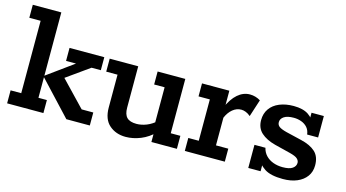

<svg xmlns="http://www.w3.org/2000/svg" viewBox="-70 -836 1982 1099"><g transform="rotate(15 921.0 -286.5)"><path d="M179 -77H229V0H14V-77H77V-506H10V-583H179V-208L336 -322H277V-399H483V-322H428L247 -193L280 -239L435 -77H504V0H365L179 -199Z M718 10Q660 10 621 -24Q582 -58 582 -128V-322H515V-399H684V-154Q684 -114 702 -96Q720 -78 759 -78Q788 -78 818.5 -90Q849 -102 880 -130L861 -97V-322H799V-399H963V-77H1020V0H869V-61L889 -64Q851 -26 806.5 -8Q762 10 718 10Z M1067 0V-77H1129V-322H1062V-399H1224V-284L1214 -294Q1239 -352 1272 -380.5Q1305 -409 1344 -409Q1378 -409 1407 -391L1374 -289Q1360 -301 1346 -306.5Q1332 -312 1319 -312Q1291 -312 1268 -293Q1245 -274 1231 -241V-77H1304V0Z M1650 10Q1578 10 1541.5 -13.5Q1505 -37 1492 -76L1516 -83V0H1443V-137H1508Q1514 -111 1531.5 -92.5Q1549 -74 1575 -64.5Q1601 -55 1631 -55Q1671 -55 1689.5 -68Q1708 -81 1708 -101Q1708 -114 1696.5 -125Q1685 -136 1649 -145L1557 -168Q1504 -182 1473.5 -209.5Q1443 -237 1443 -284Q1443 -323 1463 -351.5Q1483 -380 1519.5 -395Q1556 -410 1603 -410Q1659 -410 1691 -388.5Q1723 -367 1734 -331L1711 -330V-399H1784V-272H1719Q1716 -297 1702 -313Q1688 -329 1666.5 -337Q1645 -345 1621 -345Q1583 -345 1563.5 -332Q1544 -319 1544 -299Q1544 -282 1557 -272.5Q1570 -263 1601 -255L1693 -233Q1749 -220 1779 -192.5Q1809 -165 1809 -113Q1809 -75 1789 -47.5Q1769 -20 1733.5 -5Q1698 10 1650 10Z"/></g></svg>

Font: Rokkitt SemiBold
Style: Regular
Weight: 600
Designer: Vernon Adams
Foundry: Vernon Adams
Version: Version 3.103